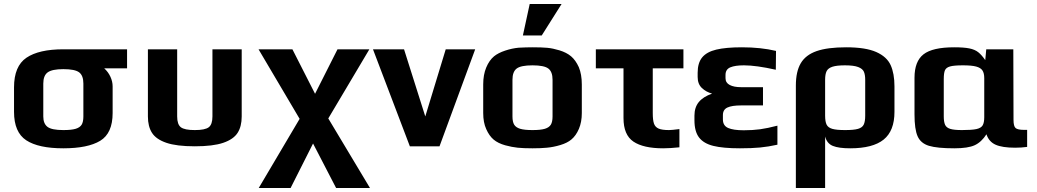

<svg xmlns="http://www.w3.org/2000/svg" viewBox="-20 -730 5175 958"><path d="M50 -172V-294Q50 -400 112 -442Q174 -484 296 -484H614V-389H500Q520 -371 531 -347Q542 -323 542 -299V-166Q542 -65 480 -27.5Q418 10 296 10Q172 10 111 -30Q50 -70 50 -172ZM396 -149V-313Q396 -353 375 -369Q354 -385 296 -385Q240 -385 218 -369Q196 -353 196 -313V-149Q196 -113 217 -97Q238 -81 296 -81Q337 -81 358 -87.5Q379 -94 387.5 -108Q396 -122 396 -149Z M718 -149V-484H864V-149Q864 -109 882.5 -95Q901 -81 952 -81Q1003 -81 1021.5 -95Q1040 -109 1040 -149V-484H1186V-149Q1186 -99 1165.5 -67Q1145 -35 1094 -17.5Q1043 0 952 0Q861 0 810 -17.5Q759 -35 738.5 -67Q718 -99 718 -149Z M1657 208 1542 -14 1430 208H1271L1475 -137L1270 -484H1439L1552 -262L1664 -484H1823L1618 -139L1826 208Z M1841 0ZM1841 -484H1996L2102 -149L2204 -484H2351L2173 0H2025Z M2391 0ZM2501 -5Q2465 -15 2443 -33.5Q2421 -52 2406 -86Q2391 -119 2391 -166V-309Q2391 -357 2406 -393Q2421 -429 2445 -449Q2466 -466 2500.5 -477.5Q2535 -489 2568 -492Q2606 -494 2637 -494Q2683 -494 2710.5 -491.5Q2738 -489 2771 -479Q2807 -468 2829.5 -449Q2852 -430 2868 -395Q2883 -359 2883 -309V-166Q2883 -121 2868.5 -87Q2854 -53 2831 -34Q2811 -17 2776.5 -6.5Q2742 4 2709 7Q2679 10 2637 10Q2592 10 2563 7Q2534 4 2501 -5ZM2737 -149V-332Q2737 -372 2716 -388Q2695 -404 2637 -404Q2579 -404 2558 -388Q2537 -372 2537 -332V-149Q2537 -122 2545.5 -108Q2554 -94 2575 -87.5Q2596 -81 2637 -81Q2678 -81 2699 -87.5Q2720 -94 2728.5 -108Q2737 -122 2737 -149ZM2623 -710H2782L2683 -553H2589Z M3091 -141V-389H2953V-484H3390V-389H3237V-166Q3237 -131 3243 -113.5Q3249 -96 3266 -88.5Q3283 -81 3318 -81Q3332 -81 3370 -86V5Q3323 10 3289 10Q3190 10 3140.5 -23.5Q3091 -57 3091 -141Z M3445 -130V-153Q3445 -194 3466.5 -220.5Q3488 -247 3533 -263Q3503 -271 3482 -291Q3461 -311 3461 -346V-367Q3461 -416 3483.5 -443.5Q3506 -471 3554 -482.5Q3602 -494 3682 -494Q3776 -494 3852 -476L3851 -382Q3753 -404 3692 -404Q3648 -404 3624 -394Q3600 -384 3600 -356V-340Q3600 -317 3621 -306Q3642 -295 3678 -295H3787V-204H3678Q3632 -204 3609.5 -193.5Q3587 -183 3587 -156V-134Q3587 -103 3613 -91.5Q3639 -80 3691 -80Q3736 -80 3772.5 -85Q3809 -90 3859 -103V-8Q3814 2 3772.5 6Q3731 10 3672 10Q3588 10 3539.5 -2Q3491 -14 3468 -44Q3445 -74 3445 -130Z M3951 -303Q3951 -373 3975.5 -414.5Q4000 -456 4054.5 -475Q4109 -494 4202 -494Q4299 -494 4352 -470.5Q4405 -447 4424 -405Q4443 -363 4443 -299V-172Q4443 -77 4389 -33.5Q4335 10 4222 10Q4165 10 4135.5 -2Q4106 -14 4097 -49V208H3951ZM4297 -153V-332Q4297 -357 4290.5 -372Q4284 -387 4262 -395.5Q4240 -404 4196 -404Q4155 -404 4133.5 -397Q4112 -390 4104.5 -375Q4097 -360 4097 -332V-153Q4097 -123 4104.5 -108Q4112 -93 4133 -87Q4154 -81 4197 -81Q4240 -81 4261 -87Q4282 -93 4289.5 -108Q4297 -123 4297 -153Z M4543 -159V-342Q4543 -424 4588 -459Q4633 -494 4741 -494Q4789 -494 4816.5 -488.5Q4844 -483 4861 -469.5Q4878 -456 4896 -430L4901 -484H5036L5037 -132Q5037 -100 5047.5 -91Q5058 -82 5090 -82H5105V3Q5076 7 5045 7Q4981 7 4947.5 -8Q4914 -23 4902 -60Q4877 -21 4843.5 -5.5Q4810 10 4742 10Q4656 10 4615 -2.5Q4574 -15 4558.5 -50Q4543 -85 4543 -159ZM4891 -145V-340Q4891 -365 4882 -378.5Q4873 -392 4850.5 -398Q4828 -404 4785 -404Q4740 -404 4720.5 -398.5Q4701 -393 4695 -379.5Q4689 -366 4689 -335V-150Q4689 -122 4695.5 -107.5Q4702 -93 4721 -87Q4740 -81 4780 -81Q4829 -81 4852 -86Q4875 -91 4883 -104.5Q4891 -118 4891 -145Z"/></svg>

Font: Play
Style: Bold
Weight: 700
Designer: Jonas Hecksher (Cyrillic expansion: Cyreal)
Foundry: Jonas Hecksher, Playtype, e-types AS
Version: Version 2.101; ttfautohint (v1.5.65-e2d9)